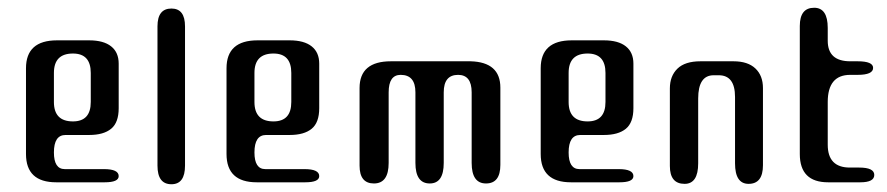

<svg xmlns="http://www.w3.org/2000/svg" viewBox="-20 -470 2286 495"><path d="M147 -34H248Q286 -34 286 -16Q286 0 250 0H125Q47 0 47 -73V-294Q47 -366 127 -366H210Q247 -366 266.5 -350.5Q286 -335 286 -306V-191Q286 -154 266.5 -138Q247 -122 210 -122H149Q119 -122 119 -77Q119 -34 147 -34ZM119 -282V-207Q119 -157 168 -157Q214 -157 214 -207V-282Q214 -332 168 -332Q119 -332 119 -282Z M422 5Q386 5 386 -43V-402Q386 -448 422 -448Q457 -448 457 -402V-43Q457 5 422 5Z M664 -34H765Q803 -34 803 -16Q803 0 767 0H642Q564 0 564 -73V-294Q564 -366 644 -366H727Q764 -366 783.5 -350.5Q803 -335 803 -306V-191Q803 -154 783.5 -138Q764 -122 727 -122H666Q636 -122 636 -77Q636 -34 664 -34ZM636 -282V-207Q636 -157 685 -157Q731 -157 731 -207V-282Q731 -332 685 -332Q636 -332 636 -282Z M1124 -232V-50Q1124 3 1088 3Q1051 3 1051 -50V-232Q1051 -277 1013 -277Q982 -277 982 -232V-50Q982 3 944 3Q907 3 907 -43V-243Q907 -312 988 -312H1193Q1270 -310 1270 -244V-45Q1270 3 1233 3Q1196 3 1196 -50V-232Q1196 -277 1161 -277Q1124 -277 1124 -232Z M1474 -34H1575Q1613 -34 1613 -16Q1613 0 1577 0H1452Q1374 0 1374 -73V-294Q1374 -366 1454 -366H1537Q1574 -366 1593.5 -350.5Q1613 -335 1613 -306V-191Q1613 -154 1593.5 -138Q1574 -122 1537 -122H1476Q1446 -122 1446 -77Q1446 -34 1474 -34ZM1446 -282V-207Q1446 -157 1495 -157Q1541 -157 1541 -207V-282Q1541 -332 1495 -332Q1446 -332 1446 -282Z M1875 -220Q1875 -276 1833 -276H1820Q1780 -276 1780 -216V-49Q1780 4 1745 4Q1707 4 1707 -42V-242Q1707 -274 1726.5 -293Q1746 -312 1786 -312H1871Q1908 -312 1927.5 -293.5Q1947 -275 1947 -243V-44Q1947 4 1910 4Q1875 4 1875 -49Z M2079 -450Q2114 -450 2114 -398V-365Q2114 -312 2172 -312H2191Q2231 -312 2231 -295Q2231 -277 2191 -277H2172Q2114 -277 2114 -207V-97Q2114 -38 2171 -38H2195Q2234 -38 2234 -19Q2234 0 2198 0H2115Q2042 0 2042 -73V-403Q2042 -450 2079 -450Z"/></svg>

Font: Cute Font
Style: Regular
Weight: 400
Designer: TypoDesign Lab.inc.
Foundry: TypoDesign Lab.inc.
Version: Version 1.00